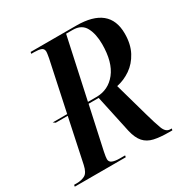

<svg xmlns="http://www.w3.org/2000/svg" viewBox="-193 -851 957 988"><g transform="rotate(-30 286.0 -357.0)"><path d="M-29 0 -27 -10H-11Q17 -10 37.5 -21Q58 -32 67 -74L122 -334H51L38 -343H124L187 -639Q192 -667 192 -674Q192 -693 177 -698.5Q162 -704 136 -704H119L121 -714H392Q588 -714 588 -554Q588 -491 564 -446Q540 -401 501.5 -374.5Q463 -348 419 -339L475 -140Q492 -79 505 -44.5Q518 -10 544 -10H553L551 0H532Q479 0 443.5 -8Q408 -16 386.5 -40Q365 -64 354 -111L306 -334H246L191 -81Q185 -52 185 -40Q185 -23 201 -16.5Q217 -10 244 -10H276L274 0ZM298 -344Q370 -344 415 -401Q460 -458 460 -565Q460 -625 439 -664.5Q418 -704 365 -704H326L248 -344Z"/></g></svg>

Font: Noto Serif Display Condensed SemiBold
Style: Italic
Weight: 600
Width: 3
Italic angle: -12°
Designer: Monotype Design Team
Foundry: Monotype Imaging Inc.
Version: Version 2.009